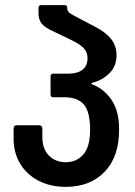

<svg xmlns="http://www.w3.org/2000/svg" viewBox="-20 -720 527 748"><path d="M33 -180V-219Q33 -232 45 -232H132Q145 -232 145 -219V-187Q145 -139 171 -113.5Q197 -88 236 -88Q278 -88 304.5 -118Q331 -148 331 -215Q331 -285 306.5 -313Q282 -341 233 -341H187Q177 -341 177 -352V-423Q177 -433 187 -433H246Q282 -433 301.5 -448.5Q321 -464 321 -493Q321 -517 305.5 -533Q290 -549 256 -565L177 -603Q149 -617 139.5 -632Q130 -647 130 -667V-690Q130 -700 140 -700H232Q242 -700 242 -690V-688Q242 -679 247.5 -673Q253 -667 272 -657L350 -616Q391 -595 412.5 -568.5Q434 -542 434 -504Q434 -462 406 -434.5Q378 -407 341 -398Q337 -397 336.5 -394.5Q336 -392 340 -391Q385 -374 414.5 -331Q444 -288 444 -215Q444 -109 387.5 -50.5Q331 8 236 8Q177 8 131 -15.5Q85 -39 59 -81.5Q33 -124 33 -180Z"/></svg>

Font: Barlow GEO Semi Bold
Style: Regular
Weight: 600
Designer: Jeremy Tribby
Foundry: Tribby Type
Version: Version 1.408